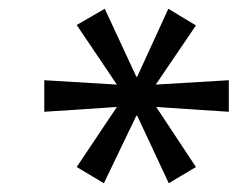

<svg xmlns="http://www.w3.org/2000/svg" viewBox="-20 -735 542 438"><path d="M217 -317 155 -354 246 -490 247 -491 81 -480V-552L247 -542L246 -543L155 -678L219 -715L291 -560H293L364 -715L427 -677L336 -543L335 -542L502 -552V-480L336 -491L337 -490L427 -354L365 -317L293 -471H291Z"/></svg>

Font: Nunito Sans 7pt SemiExpanded
Style: Italic
Weight: 400
Width: 6
Italic angle: -9°
Designer: Vernon Adams
Foundry: Vernon Adams
Version: Version 3.101;gftools[0.9.27]